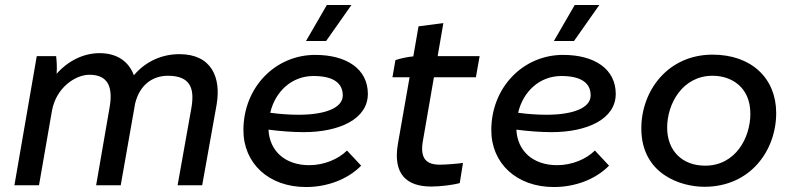

<svg xmlns="http://www.w3.org/2000/svg" viewBox="-20 -746 3194 773"><path d="M38 0H137L189 -299C206 -395 285 -445 340 -445C417 -445 434 -393 422 -318L367 0H466L524 -329C542 -404 594 -441 656 -441C749 -441 763 -387 751 -314L695 0H794L852 -324C871 -434 832 -528 702 -528C635 -528 568 -501 519 -443C499 -497 453 -532 381 -532C317 -532 255 -502 208 -449C210 -478 208 -502 206 -520H128Z M1212 7C1298 7 1380 -24 1434 -79L1377 -140C1343 -106 1286 -81 1225 -81C1128 -81 1065 -138 1061 -224C1108 -218 1156 -214 1203 -214C1345 -214 1461 -266 1461 -368C1461 -468 1376 -525 1249 -525C1088 -525 960 -394 960 -222C960 -89 1061 7 1212 7ZM1293 -581 1395 -726H1296L1212 -581ZM1068 -292C1088 -378 1155 -440 1242 -440C1323 -440 1360 -411 1360 -362C1360 -310 1286 -284 1182 -284C1144 -284 1105 -287 1068 -292Z M1716 5C1752 5 1803 -1 1831 -9L1844 -90C1823 -87 1776 -83 1751 -83C1698 -83 1669 -106 1683 -181L1727 -435H1896L1911 -520H1742L1765 -653L1665 -640L1644 -519C1621 -517 1593 -511 1572 -504L1560 -435H1629L1582 -167C1561 -45 1617 5 1716 5Z M2210 7C2296 7 2378 -24 2432 -79L2375 -140C2341 -106 2284 -81 2223 -81C2126 -81 2063 -138 2059 -224C2106 -218 2154 -214 2201 -214C2343 -214 2459 -266 2459 -368C2459 -468 2374 -525 2247 -525C2086 -525 1958 -394 1958 -222C1958 -89 2059 7 2210 7ZM2291 -581 2393 -726H2294L2210 -581ZM2066 -292C2086 -378 2153 -440 2240 -440C2321 -440 2358 -411 2358 -362C2358 -310 2284 -284 2180 -284C2142 -284 2103 -287 2066 -292Z M2816 6C3001 6 3105 -140 3105 -291C3105 -431 3005 -526 2849 -526C2669 -526 2562 -381 2562 -229C2562 -46 2719 6 2816 6ZM2819 -79C2726 -79 2666 -140 2666 -232C2666 -329 2728 -441 2849 -441C2924 -441 3001 -396 3001 -288C3001 -191 2941 -79 2819 -79Z"/></svg>

Font: Fixel Display 20240404 Medium
Style: Italic
Weight: 500
Italic angle: -10°
Designer: AlfaBravo + MacPaw
Foundry: Kyrylo Tkachov, Marchela Mozhyna, Serhii Makarenko, Maria Weinstein, Zakhar Kryvoshyya
Version: Version 1.211;Glyphs 3.2 (3225)